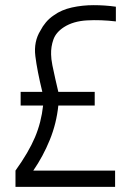

<svg xmlns="http://www.w3.org/2000/svg" viewBox="-20 -724 515 744"><path d="M40 0V-63Q91 -134 115.5 -192Q140 -250 147 -315H60V-368H144Q124 -450 117 -506.5Q110 -563 137 -606Q145 -622 158 -637.5Q171 -653 189 -665Q218 -686 258.5 -695Q299 -704 343 -704Q387 -704 429 -698V-641Q370 -648 317 -645Q264 -642 228 -619Q197 -599 187 -571Q177 -543 178 -513Q178 -497 183 -471Q188 -445 194.5 -417.5Q201 -390 206 -368H347V-315H206Q199 -246 173 -182Q147 -118 109 -63H426V0Z"/></svg>

Font: Kulim Park Light
Style: Regular
Weight: 300
Designer: Noponies / Dale Sattler
Foundry: Noponies
Version: Version 1.000; ttfautohint (v1.8.3)